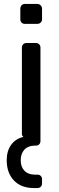

<svg xmlns="http://www.w3.org/2000/svg" viewBox="-20 -738 299 973"><path d="M152 215Q87 215 50.5 176.5Q14 138 14 74Q14 27 36.5 -4Q59 -35 98 -44L96 -47Q94 -49 92.5 -51.5Q91 -54 91 -57V-497Q91 -507 97.5 -513.5Q104 -520 114 -520H162Q172 -520 178.5 -513.5Q185 -507 185 -497V-23Q185 -13 178.5 -6.5Q172 0 162 0H156Q123 0 104 20Q85 40 85 74Q85 108 104 127.5Q123 147 156 147H170Q180 147 186.5 153.5Q193 160 193 170V192Q193 202 186.5 208.5Q180 215 170 215ZM106 -617Q96 -617 89.5 -623.5Q83 -630 83 -640V-694Q83 -704 89.5 -711Q96 -718 106 -718H169Q179 -718 186 -711Q193 -704 193 -694V-640Q193 -630 186 -623.5Q179 -617 169 -617Z"/></svg>

Font: RubikRegular
Style: Regular
Weight: 400
Designer: Hubert and Fischer
Foundry: Hubert and Fischer
Version: Version 2.300;gftools[0.9.30]